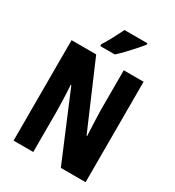

<svg xmlns="http://www.w3.org/2000/svg" viewBox="-217 -1056 1076 1182"><g transform="rotate(30 321.0 -465.5)"><path d="M577 0H401L202 -474H198Q202 -410 203 -367.5Q204 -325 205 -291V0H65V-714H240L439 -251H443Q440 -314 438.5 -353Q437 -392 436 -428V-714H577ZM479 -921Q466 -904 442 -877Q418 -850 391 -821.5Q364 -793 340 -771H236V-784Q261 -824 280.5 -861Q300 -898 316 -931H479Z"/></g></svg>

Font: Noto Sans Gujarati ExtraCondensed ExtraBold
Style: Regular
Weight: 800
Width: 2
Designer: Jelle Bosma - Monotype Design Team, Universal Thirst
Foundry: Monotype Imaging Inc.
Version: Version 2.106; ttfautohint (v1.8.4.7-5d5b)